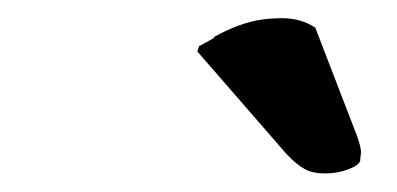

<svg xmlns="http://www.w3.org/2000/svg" viewBox="-20 -721 432 209"><path d="M323.2 -690.9 369.1 -571.8Q373 -560.1 373 -555.2L372.6 -551.8Q372.1 -548.3 372.1 -545.9Q370.6 -541 358.9 -536.6Q347.2 -532.2 334 -532.2Q320.3 -532.2 311.8 -536.9Q303.2 -541.5 292 -553.2L194.8 -665L196.8 -670.9Q197.8 -671.4 199.2 -672.1Q200.7 -672.9 205.1 -675.3Q209.5 -677.7 213.9 -680.2H211.9Q240.7 -696.3 265.1 -699.7Q275.9 -701.2 287.1 -701.2Q307.6 -701.2 323.2 -690.9Z"/></svg>

Font: Linux Libertine
Style: Bold Italic
Weight: 700
Italic angle: -11.5°
Designer: Philipp H. Poll
Foundry: Philipp H. Poll
Version: Version 4.0.5